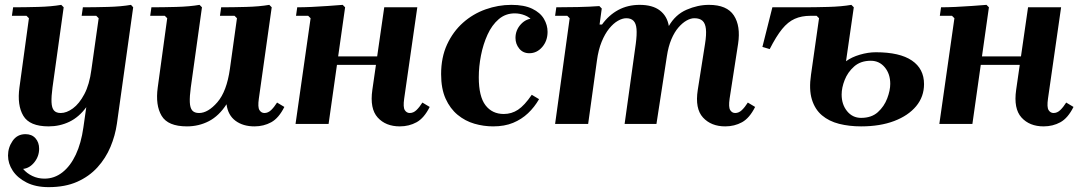

<svg xmlns="http://www.w3.org/2000/svg" viewBox="-20 -510 4456 790"><path d="M180 260Q127 260 89.5 241Q52 222 32.5 192.5Q13 163 13 130Q13 97 32 69.5Q51 42 85 42Q111 42 126 59Q141 76 141 102Q141 133 121.5 157.5Q102 182 75 185Q90 203 113 214Q136 225 163 225Q204 225 237 199Q270 173 292 126Q314 79 323 15L335 -69Q305 -28 265.5 -9Q226 10 180 10Q102 10 76 -33.5Q50 -77 60 -150L99 -435L89 -445H29L34 -480Q81 -480 136.5 -481.5Q192 -483 232 -490L242 -480L196 -150Q191 -113 192 -89.5Q193 -66 202 -55.5Q211 -45 230 -45Q254 -45 280 -64Q306 -83 327 -122.5Q348 -162 356 -223L386 -435L376 -445H316L321 -480Q368 -480 423.5 -481.5Q479 -483 519 -490L528 -480L461 -1Q454 48 434.5 94.5Q415 141 381 178.5Q347 216 297.5 238Q248 260 180 260Z M1120 -88 1150 -70Q1127 -24 1096 -7Q1065 10 1027 10Q980 10 949 -13Q918 -36 912 -81Q881 -33 839.5 -11.5Q798 10 749 10Q671 10 645 -33.5Q619 -77 629 -150L668 -435L658 -445H598L603 -480Q650 -480 705.5 -481.5Q761 -483 801 -490L811 -480L765 -150Q760 -113 761 -89.5Q762 -66 771 -55.5Q780 -45 799 -45Q836 -45 874.5 -89.5Q913 -134 926 -227L955 -435L945 -445H885L890 -480Q937 -480 992.5 -481.5Q1048 -483 1088 -490L1098 -480L1045 -104Q1040 -69 1047.5 -57Q1055 -45 1068 -45Q1083 -45 1095.5 -57Q1108 -69 1120 -88Z M1196 0 1258 -435 1248 -445H1198L1203 -480Q1229 -480 1262.5 -481.5Q1296 -483 1330 -485.5Q1364 -488 1390 -490L1400 -480L1332 0ZM1329 -243 1334 -278H1606L1601 -243ZM1718 -88 1748 -70Q1725 -24 1694 -7Q1663 10 1625 10Q1567 10 1534 -26.5Q1501 -63 1512 -140L1561 -480H1697L1643 -104Q1638 -69 1645.5 -57Q1653 -45 1666 -45Q1681 -45 1693.5 -57Q1706 -69 1718 -88Z M2009 10Q1970 10 1932 -1Q1894 -12 1863 -37.5Q1832 -63 1813.5 -104Q1795 -145 1795 -205Q1795 -274 1819.5 -327Q1844 -380 1885 -416.5Q1926 -453 1978 -471.5Q2030 -490 2084 -490Q2137 -490 2170 -474Q2203 -458 2218 -432.5Q2233 -407 2233 -379Q2233 -342 2211 -316.5Q2189 -291 2158 -291Q2132 -291 2116.5 -310Q2101 -329 2101 -354Q2101 -386 2123 -410Q2145 -434 2176 -434Q2201 -434 2212 -419.5Q2223 -405 2223 -388L2187 -379Q2187 -405 2173.5 -422Q2160 -439 2139.5 -447Q2119 -455 2098 -455Q2060 -455 2032 -431Q2004 -407 1986 -367.5Q1968 -328 1959 -282Q1950 -236 1950 -192Q1950 -113 1977.5 -77Q2005 -41 2053 -41Q2085 -41 2111.5 -58.5Q2138 -76 2168 -120L2198 -102Q2179 -69 2152.5 -44Q2126 -19 2091 -4.5Q2056 10 2009 10Z M3057 -88 3087 -70Q3064 -24 3033 -7Q3002 10 2964 10Q2906 10 2872.5 -26.5Q2839 -63 2851 -140L2881 -330Q2887 -368 2884.5 -391Q2882 -414 2870.5 -424.5Q2859 -435 2837 -435Q2822 -435 2805 -425.5Q2788 -416 2771.5 -397Q2755 -378 2742.5 -348.5Q2730 -319 2724 -279L2681 0H2550L2596 -330Q2601 -368 2599 -391Q2597 -414 2586.5 -424.5Q2576 -435 2557 -435Q2541 -435 2522.5 -424.5Q2504 -414 2486.5 -392.5Q2469 -371 2455.5 -338Q2442 -305 2436 -260L2400 0H2264L2324 -435L2314 -445H2264L2269 -480Q2308 -480 2357 -481Q2406 -482 2446 -485L2456 -475L2447 -409H2457Q2485 -448 2524 -469Q2563 -490 2612 -490Q2665 -490 2695 -467Q2725 -444 2732 -403Q2759 -450 2805 -470Q2851 -490 2897 -490Q2971 -490 2999.5 -446.5Q3028 -403 3017 -330L2982 -104Q2977 -69 2984.5 -57Q2992 -45 3005 -45Q3020 -45 3032.5 -57Q3045 -69 3057 -88Z M3315 -445Q3278 -445 3250 -432.5Q3222 -420 3198 -390.5Q3174 -361 3147 -308L3117 -317L3158 -480H3320ZM3523 10Q3474 10 3432.5 -0.5Q3391 -11 3362 -35.5Q3333 -60 3320.5 -101Q3308 -142 3317 -203L3350 -435L3340 -445H3280L3285 -480Q3332 -480 3387.5 -481.5Q3443 -483 3483 -490L3493 -480L3461 -258Q3484 -275 3518 -285Q3552 -295 3584 -295Q3682 -295 3732 -261Q3782 -227 3782 -164Q3782 -112 3749.5 -73Q3717 -34 3659 -12Q3601 10 3523 10ZM3523 -25Q3566 -25 3592 -48.5Q3618 -72 3630.5 -105Q3643 -138 3643 -165Q3643 -206 3620.5 -233Q3598 -260 3563 -260Q3521 -260 3494.5 -236.5Q3468 -213 3455.5 -181Q3443 -149 3443 -121Q3443 -80 3465.5 -52.5Q3488 -25 3523 -25Z M3845 0 3907 -435 3897 -445H3847L3852 -480Q3878 -480 3911.5 -481.5Q3945 -483 3979 -485.5Q4013 -488 4039 -490L4049 -480L3981 0ZM3978 -243 3983 -278H4255L4250 -243ZM4367 -88 4397 -70Q4374 -24 4343 -7Q4312 10 4274 10Q4216 10 4183 -26.5Q4150 -63 4161 -140L4210 -480H4346L4292 -104Q4287 -69 4294.5 -57Q4302 -45 4315 -45Q4330 -45 4342.5 -57Q4355 -69 4367 -88Z"/></svg>

Font: Brygada 1918
Style: Italic
Weight: 400
Italic angle: -8°
Designer: Mateusz Machalski | Borys Kosmynka | Przemek Hoffer
Foundry: NIEPODLEGLA 2018
Version: Version 3.006